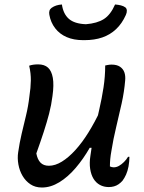

<svg xmlns="http://www.w3.org/2000/svg" viewBox="-20 -825 640 856"><path d="M110 -532Q118 -535 128 -536.5Q138 -538 150 -538Q178 -538 194 -523.5Q210 -509 215.5 -478Q221 -447 214 -397Q209 -357 199 -318.5Q189 -280 175 -237Q161 -194 142 -141Q147 -114 160.5 -100Q174 -86 198 -86Q226 -86 256 -104.5Q286 -123 316 -156Q346 -189 374 -234Q402 -279 427 -332L402 -166H380Q352 -117 317.5 -76.5Q283 -36 244.5 -12.5Q206 11 167 11Q137 11 115.5 -3.5Q94 -18 80.5 -41Q67 -64 62 -92Q57 -120 61 -146Q67 -188 76.5 -228.5Q86 -269 96 -310Q106 -351 111 -395Q117 -434 117.5 -466Q118 -498 110 -532ZM449 -533Q454 -534 458.5 -535Q463 -536 468 -536.5Q473 -537 477 -537Q501 -537 515 -527.5Q529 -518 534.5 -502.5Q540 -487 538 -466Q534 -417 522.5 -364.5Q511 -312 498 -258.5Q485 -205 477 -154Q473 -132 471.5 -115.5Q470 -99 470 -83Q474 -81 478.5 -80Q483 -79 487 -79Q499 -79 510.5 -85.5Q522 -92 533 -103Q544 -114 551 -126H557Q557 -115 556 -105Q555 -95 553 -83Q549 -62 542 -46.5Q535 -31 526 -19Q518 -10 508.5 -3.5Q499 3 488 6Q477 9 465 9Q443 9 425.5 -0.5Q408 -10 397 -28Q386 -46 382 -72Q378 -98 383 -130Q390 -184 400.5 -235.5Q411 -287 422.5 -336.5Q434 -386 441.5 -435Q449 -484 449 -533ZM363 -717Q413 -721 443 -740Q473 -759 493 -805Q507 -804 519 -801Q531 -798 539 -792Q545 -787 545.5 -778Q546 -769 541 -758Q524 -720 497.5 -695Q471 -670 436 -658Q401 -646 357 -646H350Q309 -646 277.5 -659.5Q246 -673 226 -699Q206 -725 200 -759Q198 -769 200.5 -777Q203 -785 210 -790Q220 -797 231 -800.5Q242 -804 256 -805Q262 -763 287 -741Q312 -719 363 -717Z"/></svg>

Font: Rec Mono Duotone
Style: Italic
Weight: 400
Italic angle: -10°
Monospace: yes
Version: Version 1.085; ttfautohint (v1.8.4.7-5d5b)